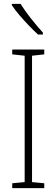

<svg xmlns="http://www.w3.org/2000/svg" viewBox="-20 -969 291 989"><path d="M208 0H43V-25L107 -31V-682L43 -689V-714H208V-689L145 -682V-31L208 -25ZM86 -949Q109 -912 140.5 -872.5Q172 -833 201 -801V-791H176Q155 -810 129.5 -836.5Q104 -863 80.5 -890.5Q57 -918 41 -942V-949Z"/></svg>

Font: Noto Sans Lao Condensed ExtraLight
Style: Regular
Weight: 200
Width: 3
Designer: Monotype Design Team
Foundry: Monotype Imaging Inc.
Version: Version 2.003; ttfautohint (v1.8.4.7-5d5b)